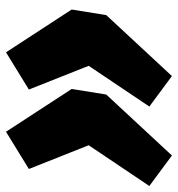

<svg xmlns="http://www.w3.org/2000/svg" viewBox="4 -610 606 655"><g transform="rotate(90 307.5 -283.0)"><path d="M240 -566 344 -489 205 -282 286 -78 159 0 13 -224 32 -342ZM511 -566 615 -489 476 -282 557 -78 430 0 284 -224 303 -342Z"/></g></svg>

Font: Fira Sans Condensed Black
Style: Italic
Weight: 900
Width: 3
Italic angle: -8°
Designer: Carrois Corporate & Edenspiekermann AG
Foundry: Carrois Corporate GbR & Edenspiekermann AG
Version: Version 4.203